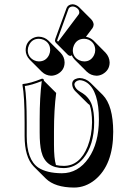

<svg xmlns="http://www.w3.org/2000/svg" viewBox="-20 -804 588 891"><path d="M316.9 -784.2Q333.5 -783.2 346.7 -771L403.3 -714.4Q414.1 -702.6 414.6 -689.5Q413.6 -680.2 409.7 -674.3L378.9 -633.3Q398.9 -629.9 413.6 -616.2L469.7 -559.6Q487.8 -540 488.8 -514.6Q488.8 -478.5 456.1 -460Q441.9 -452.6 427.7 -452.6Q401.4 -453.6 382.8 -471.2L326.2 -527.8Q317.4 -537.1 313 -547.4Q309.1 -544.9 306.6 -544.4Q300.3 -545.4 295.9 -548.8L239.3 -605.5Q235.4 -610.4 234.9 -615.2Q235.4 -618.7 236.8 -624L289.1 -767.1Q295.9 -783.2 316.9 -784.2ZM99.1 -570.8Q99.1 -608.9 132.3 -627Q146 -633.8 160.2 -633.8Q186.5 -632.8 204.6 -615.7L261.2 -559.1Q279.3 -540 279.8 -514.6Q279.8 -477.5 245.6 -459.5Q231.4 -452.6 216.8 -452.6Q192.4 -453.6 174.3 -470.7L117.7 -527.3Q99.6 -546.4 99.1 -570.8ZM230.5 -194.3V-132.3Q230.5 -67.9 239.7 -38.1Q256.3 -34.2 275.9 -34.2Q350.6 -34.2 386.7 -124.5Q406.7 -175.8 407.2 -236.8Q406.7 -287.6 396 -316.9Q388.7 -321.8 384.3 -326.7L327.6 -382.8Q315.4 -396.5 314.9 -414.1Q314.9 -434.6 338.9 -440.4Q344.7 -441.9 349.1 -441.9Q378.4 -440.9 400.4 -419.4L457 -363.3Q504.9 -314 505.4 -192.4Q505.4 -39.1 420.4 30.8Q376 66.4 323.7 66.4Q234.9 65.9 192.9 24.9L136.2 -31.7Q94.2 -75.2 94.2 -172.9V-234.9Q94.2 -356.9 84 -411.1L85.9 -414.1Q121.1 -417 174.8 -439Q179.2 -438.5 181.6 -437Q183.6 -433.6 184.1 -429.2L240.7 -372.6Q230.5 -294.9 230.5 -194.3ZM164.1 -251Q164.1 -353 173.8 -427.7Q126 -408.7 95.2 -404.8Q104 -349.6 104 -234.9V-172.9Q104 -62.5 158.2 -25.9Q197.3 -0.5 267.1 0Q342.3 0 391.1 -70.3Q438.5 -139.2 439 -249Q439 -380.4 384.3 -419.9Q367.2 -431.6 349.1 -432.1Q329.1 -428.7 325.2 -414.1Q326.7 -392.1 354 -377Q393.6 -355 406.7 -315.9Q417 -284.2 417 -236.8Q417 -130.4 366.2 -68.4Q329.1 -24.4 275.9 -23.9Q190.4 -23.9 171.9 -100.6Q164.1 -132.3 164.1 -189ZM108.9 -570.8Q108.9 -539.6 137.7 -524.4Q148.9 -519 160.2 -519Q192.9 -519 207.5 -548.8Q212.4 -560.1 212.9 -570.8Q212.9 -605.5 181.6 -619.6Q170.9 -624 160.2 -624Q128.4 -624 114.3 -594.2Q108.9 -582.5 108.9 -570.8ZM317.9 -570.8Q317.9 -539.1 347.7 -524.4Q359.4 -519 371.1 -519Q401.9 -519 416.5 -548.3Q421.9 -559.6 421.9 -570.8Q421.9 -605 391.6 -619.6Q381.3 -624 371.1 -624Q336.4 -624 322.8 -592.8Q317.9 -581.5 317.9 -570.8ZM316.9 -773.9Q303.2 -772.9 298.3 -763.7L246.6 -620.6Q245.6 -617.7 245.1 -614.7Q247.1 -612.3 249.5 -610.8Q251.5 -612.8 252.9 -614.7L345.2 -737.3Q348.1 -741.7 348.1 -746.1Q348.1 -762.7 328.6 -771.5Q322.3 -773.9 316.9 -773.9Z"/></svg>

Font: Linux Biolinum Shadow O
Style: Bold
Weight: 700
Designer: Philipp H. Poll
Foundry: Philipp H. Poll
Version: Version 0.9.2